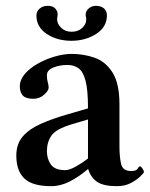

<svg xmlns="http://www.w3.org/2000/svg" viewBox="-20 -629 516 659"><path d="M347 -577Q347 -536 310 -512.5Q273 -489 225 -489Q176 -489 140.5 -512.5Q105 -536 105 -576Q105 -590 116 -599.5Q127 -609 144 -609Q161 -609 169.5 -600Q178 -591 178 -579Q178 -578 177.5 -575.5Q177 -573 177 -571Q176 -568 176 -563Q176 -547 190 -533.5Q204 -520 226 -520Q248 -520 262 -533Q276 -546 276 -562Q276 -568 275 -571Q274 -573 274 -578Q274 -591 284.5 -600Q295 -609 309 -609Q327 -609 337 -600Q347 -591 347 -577ZM281 -48Q252 -23 220 -6.5Q188 10 156 10Q91 10 63.5 -16.5Q36 -43 36 -95Q36 -135 58 -160.5Q80 -186 119 -203.5Q158 -221 210 -236L282 -257Q282 -321 273.5 -352.5Q265 -384 249 -395Q233 -406 212 -406Q184 -406 162.5 -397Q141 -388 141 -371Q141 -356 144 -346.5Q147 -337 147 -328Q147 -318 131.5 -304Q116 -290 95 -290Q68 -290 58 -301.5Q48 -313 48 -332Q48 -355 65 -375Q82 -395 109.5 -410.5Q137 -426 168 -435Q199 -444 226 -444Q267 -444 304.5 -431Q342 -418 366 -380.5Q390 -343 390 -271V-126Q390 -92 395.5 -67Q401 -42 430 -42Q448 -42 452.5 -50Q457 -58 461 -58Q464 -58 469 -50.5Q474 -43 474 -38Q474 -36 462 -24Q450 -12 429.5 -1Q409 10 381 10Q336 10 314 -4.5Q292 -19 283 -48ZM282 -85V-219L225 -202Q172 -186 156.5 -163.5Q141 -141 141 -110Q141 -84 154.5 -64.5Q168 -45 204 -45Q218 -45 240.5 -57.5Q263 -70 282 -85Z"/></svg>

Font: Libertinus Serif SemiBold
Style: Regular
Weight: 600
Designer: Philipp H. Poll, Khaled Hosny
Foundry: Caleb Maclennan
Version: Version 7.051;RELEASE